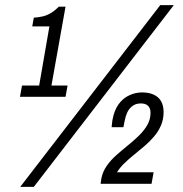

<svg xmlns="http://www.w3.org/2000/svg" viewBox="-20 -718 713 750"><path d="M59 12 606 -698H659L112 12ZM58 -340 66 -384H133L173 -615H106L112 -649Q130 -650 147 -654Q164 -658 179.5 -667.5Q195 -677 210 -692H236L181 -384H244L236 -340ZM373 0 376 -21Q381 -47 396.5 -69.5Q412 -92 434 -111.5Q456 -131 479.5 -150Q503 -169 523 -188.5Q543 -208 555.5 -230Q568 -252 568 -277Q568 -295 558.5 -304.5Q549 -314 530 -314Q511 -314 497.5 -304Q484 -294 477 -278.5Q470 -263 467 -246L462 -221H416Q417 -229 417.5 -235.5Q418 -242 419 -248Q426 -287 443 -310.5Q460 -334 484.5 -345.5Q509 -357 535 -357Q561 -357 580 -348.5Q599 -340 609 -323Q619 -306 619 -280Q619 -252 609 -228.5Q599 -205 582 -185Q565 -165 544.5 -147.5Q524 -130 503.5 -113.5Q483 -97 465.5 -80Q448 -63 437 -45H580L572 0Z"/></svg>

Font: Archivo Condensed Light
Style: Italic
Weight: 300
Width: 3
Italic angle: -10°
Designer: Hector Gatti
Foundry: Omnibus-Type
Version: Version 2.001